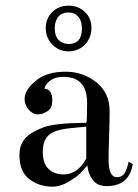

<svg xmlns="http://www.w3.org/2000/svg" viewBox="-20 -662 497 690"><path d="M168 -619.1Q191.4 -641.6 226.6 -641.6Q261.7 -641.6 285.2 -619.1Q308.6 -596.7 308.6 -561.5Q308.6 -526.4 285.2 -502Q261.7 -477.5 226.6 -477.5Q191.4 -477.5 168 -502Q144.5 -526.4 144.5 -561Q144.5 -595.7 168 -619.1ZM176.8 -559.6Q176.8 -532.2 190.9 -518.1Q205.1 -503.9 226.6 -503.9Q274.4 -503.9 274.4 -559.6Q274.4 -586.9 261.2 -602.1Q248 -617.2 225.6 -617.2Q203.1 -617.2 189.9 -602.1Q176.8 -586.9 176.8 -559.6ZM442.4 -81.1 457 -72.3Q444.3 6.8 363.3 6.8Q330.1 6.8 313.5 -15.1Q296.9 -37.1 293.9 -67.4Q274.4 -44.9 264.2 -35.2Q253.9 -25.4 225.6 -8.3Q197.3 8.8 168.9 8.8Q120.1 8.8 85 -18.6Q49.8 -45.9 49.8 -105.5Q49.8 -131.8 61 -151.4Q72.3 -170.9 92.3 -183.1Q112.3 -195.3 132.8 -203.1Q153.3 -210.9 180.7 -214.4Q208 -217.8 226.1 -218.8Q244.1 -219.7 266.1 -220.2Q288.1 -220.7 290 -220.7Q293 -220.7 293 -293Q293 -385.7 208 -385.7Q178.7 -385.7 161.1 -373Q143.6 -360.4 139.6 -342.8Q168 -342.8 168 -299.8Q168 -273.4 150.4 -262.2Q132.8 -251 116.2 -251Q97.7 -251 83 -268.1Q68.4 -285.2 68.4 -305.7Q68.4 -341.8 114.3 -376Q151.4 -404.3 216.8 -404.3Q278.3 -404.3 326.2 -366.2Q374 -328.1 374 -262.7Q374 -230.5 372.1 -172.9Q370.1 -115.2 370.1 -89.8Q370.1 -24.4 400.4 -25.4Q418 -25.4 426.8 -38.1Q435.5 -50.8 442.4 -81.1ZM290 -91.8V-207Q255.9 -204.1 227.1 -200.7Q198.2 -197.3 177.7 -189.9Q157.2 -182.6 145.5 -165Q133.8 -147.5 133.8 -116.2Q133.8 -74.2 154.8 -54.7Q175.8 -35.2 208 -35.2Q258.8 -35.2 290 -91.8Z"/></svg>

Font: Bentham
Style: Regular
Weight: 400
Version: Version 002.002